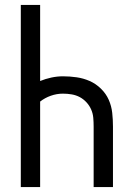

<svg xmlns="http://www.w3.org/2000/svg" viewBox="-20 -755 540 775"><path d="M64 0V-735H142V-428Q164 -437 187.5 -442Q211 -447 234 -447Q262 -447 289.5 -443Q317 -439 342 -428Q367 -417 387.5 -397Q408 -377 419 -352Q430 -327 433 -299.5Q436 -272 436 -244V0H358V-244Q358 -262 356.5 -279.5Q355 -297 348 -313Q341 -329 329 -342Q317 -355 302 -363Q287 -371 269.5 -374Q252 -377 234 -377Q209 -377 185 -368.5Q161 -360 142 -345V0Z"/></svg>

Font: HulyMono
Style: Regular
Weight: 400
Monospace: yes
Designer: Belleve Invis
Foundry: Belleve Invis
Version: Version 33.2.5; ttfautohint (v1.8.4)